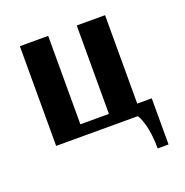

<svg xmlns="http://www.w3.org/2000/svg" viewBox="-111 -541 766 796"><g transform="rotate(-20 272.0 -143.0)"><path d="M60.1 0V-439.9H185.1V-49.8H311V-439.9H436V-49.8H500V153.8H452.1Q452.1 122.1 448.7 94.5Q445.3 66.9 440.7 50.3Q436 33.7 431.4 21.7Q426.8 9.8 423.3 4.9L419.9 0Z"/></g></svg>

Font: Pfennig
Style: Bold
Weight: 700
Version: Version 20120410 ; ttfautohint (v0.8)